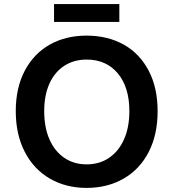

<svg xmlns="http://www.w3.org/2000/svg" viewBox="-20 -905 847 938"><path d="M57 -362Q57 -476 101 -559.5Q145 -643 223 -687Q301 -731 403 -731Q506 -731 584.5 -687Q663 -643 706.5 -559.5Q750 -476 750 -362Q750 -247 706.5 -162.5Q663 -78 584 -32.5Q505 13 403 13Q302 13 223.5 -32.5Q145 -78 101 -163Q57 -248 57 -362ZM612 -362Q612 -479 555.5 -546.5Q499 -614 403 -614Q341 -614 294 -583.5Q247 -553 221.5 -496.5Q196 -440 196 -362Q196 -283 221.5 -224.5Q247 -166 294 -134Q341 -102 403 -102Q466 -102 513 -134Q560 -166 586 -224.5Q612 -283 612 -362ZM244 -885H563V-798H244Z"/></svg>

Font: Nebula Sans Semibold
Style: Regular
Weight: 600
Designer: Paul D. Hunt for Adobe (as Source Sans)
Foundry: Nebula Entertainment & Broadcasting LLC
Version: Version 1.010